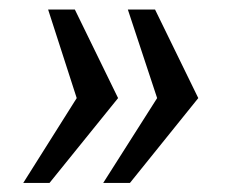

<svg xmlns="http://www.w3.org/2000/svg" viewBox="-20 -462 490 413"><path d="M202 -68.5 318 -251 255 -441.5H313.5L406.5 -251L259.5 -68.5ZM30 -68.5 145 -251 83.5 -441.5H141L234 -251L86.5 -68.5Z"/></svg>

Font: Public Sans Medium
Style: Italic
Weight: 500
Italic angle: -8°
Designer: The Public Sans project authors (U.S. Web Design System). Libre Franklin designed by Pablo Impallari and Rodrigo Fuenzal
Version: Version 1.007; ttfautohint (v1.8.1) -l 8 -r 50 -G 200 -x 14 